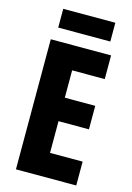

<svg xmlns="http://www.w3.org/2000/svg" viewBox="-132 -953 698 1018"><g transform="rotate(15 217.0 -443.5)"><path d="M393 0H62V-714H393V-584H214V-434H381V-305H214V-131H393ZM370 -887V-784H84V-887Z"/></g></svg>

Font: Noto Sans Lao Looped ExtraCondensed ExtraBold
Style: Regular
Weight: 800
Width: 2
Designer: Mark Frömberg, Ben Mitchell
Foundry: The Fontpad Ltd
Version: Version 1.002; ttfautohint (v1.8.4.7-5d5b)